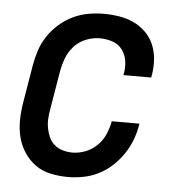

<svg xmlns="http://www.w3.org/2000/svg" viewBox="-44 -570 588 621"><g transform="rotate(5 250.0 -260.0)"><path d="M199 8Q170 8 142 2Q114 -4 92.5 -19.5Q71 -35 56 -58Q41 -81 34.5 -107.5Q28 -134 28.5 -163Q29 -192 34 -221L54 -341Q58 -365 66 -390Q74 -415 89 -437.5Q104 -460 124.5 -478Q145 -496 169 -507.5Q193 -519 218.5 -523.5Q244 -528 269 -528Q294 -528 319 -524Q344 -520 365.5 -510Q387 -500 404.5 -483Q422 -466 431.5 -444Q441 -422 443 -397Q445 -372 441 -346L439 -336H349L350 -342Q354 -363 350.5 -383.5Q347 -404 335 -419.5Q323 -435 303.5 -441.5Q284 -448 262 -448Q240 -448 217.5 -439Q195 -430 179 -412Q163 -394 155 -372Q147 -350 143 -327L123 -207Q120 -191 119 -175Q118 -159 121 -143.5Q124 -128 130 -114.5Q136 -101 147.5 -91Q159 -81 174.5 -76.5Q190 -72 206 -72Q227 -72 248 -80Q269 -88 285.5 -104Q302 -120 311 -140.5Q320 -161 324 -182V-184H414V-182Q410 -157 401 -132.5Q392 -108 377 -85.5Q362 -63 342 -44.5Q322 -26 298.5 -14Q275 -2 249 3Q223 8 199 8Z"/></g></svg>

Font: Iosevka Medium Oblique
Style: Regular
Weight: 500
Italic angle: -9°
Monospace: yes
Designer: Belleve Invis
Foundry: Belleve Invis
Version: Version 32.5.0; ttfautohint (v1.8.4)